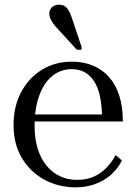

<svg xmlns="http://www.w3.org/2000/svg" viewBox="-20 -792 582 822"><path d="M128 -254Q128 -198 141.5 -155Q155 -112 179.5 -82.5Q204 -53 237 -37.5Q270 -22 310 -22Q351 -22 382 -36Q413 -50 436 -74Q459 -98 475 -128L502 -105Q484 -69 454 -43Q424 -17 386 -3.5Q348 10 303 10Q231 10 170.5 -22.5Q110 -55 74 -115Q38 -175 38 -256Q38 -337 71 -398.5Q104 -460 160.5 -494Q217 -528 287 -528Q338 -528 378.5 -511Q419 -494 447.5 -461.5Q476 -429 491 -381.5Q506 -334 506 -272H101L100 -302H445L417 -291Q416 -341 408 -379Q400 -417 383.5 -443Q367 -469 343 -482.5Q319 -496 287 -496Q252 -496 222.5 -479.5Q193 -463 172 -431.5Q151 -400 139.5 -355Q128 -310 128 -254ZM286 -720 329 -592V-579H309L222 -674Q213 -684 206 -694Q199 -704 195 -714Q191 -724 191 -733Q191 -750 202.5 -761Q214 -772 233 -772Q246 -772 255.5 -766.5Q265 -761 272.5 -749.5Q280 -738 286 -720Z"/></svg>

Font: Roboto Serif 144pt
Style: Regular
Weight: 400
Version: Version 1.008